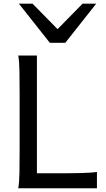

<svg xmlns="http://www.w3.org/2000/svg" viewBox="-20 -1011 567 1031"><path d="M287.6 -80.6Q323.7 -80.6 356 -80.8Q388.2 -81.1 415.5 -81.8Q442.9 -82.5 464.4 -84Q485.8 -85.4 500.5 -87.9V0H78.1Q83.5 -29.3 84.5 -84.7Q85.4 -140.1 85.4 -212.4V-500.5Q85.4 -572.8 84.5 -628.2Q83.5 -683.6 78.1 -712.9H178.2V-80.6ZM154.8 -991.2 289.1 -854.5 423.3 -991.2H496.6L330.6 -781.2H247.6L81.5 -991.2Z"/></svg>

Font: Andika APac
Style: Regular
Weight: 400
Designer: Victor Gaultney, Annie Olsen, Julie Remington, Don Collingsworth, Eric Hays, Becca Hirsbrunner
Foundry: SIL International
Version: Version 5.000